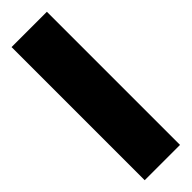

<svg xmlns="http://www.w3.org/2000/svg" viewBox="-4 -172 465 465"><g transform="rotate(45 228.0 60.5)"><path d="M0 121V0H456V121Z"/></g></svg>

Font: Radio Canada
Style: Regular
Weight: 400
Designer: Charles Daoud, Etienne Aubert Bonn, Alexandre Saumier Demers, Jacques Le Bailly
Foundry: Radio-Canada
Version: Version 2.104;gftools[0.9.28.dev5+ged2979d]